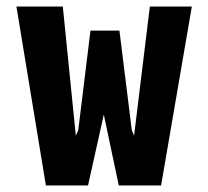

<svg xmlns="http://www.w3.org/2000/svg" viewBox="-20 -570 640 590"><path d="M30.5 -550H173L213 -153L220.5 -170L258 -476H347L385 -170L392 -153L440.5 -550H569.5L475 0H345L299 -218L250.5 0H121Z"/></svg>

Font: JuliaMono ExtraBold
Style: Regular
Weight: 800
Monospace: yes
Designer: cormullion
Foundry: corm
Version: Version 0.055; ttfautohint (v1.8.4)